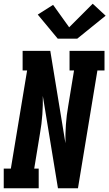

<svg xmlns="http://www.w3.org/2000/svg" viewBox="-35 -1007 585 1027"><path d="M-15 0V-105H23L110 -630H86V-735H234L315 -241Q314 -290 317.5 -340.5Q321 -391 330 -441L361 -630H337V-735H524V-630H486L382 0H275L194 -494Q195 -445 191.5 -394.5Q188 -344 179 -294L148 -105H172V0ZM274 -800 167 -929 249 -981 335 -861 461 -987 530 -923 378 -800Z"/></svg>

Font: Iosevka Slab Extrabold Oblique
Style: Regular
Weight: 800
Italic angle: -9°
Monospace: yes
Designer: Belleve Invis
Foundry: Belleve Invis
Version: Version 11.1.1; ttfautohint (v1.8.3)